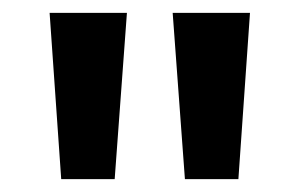

<svg xmlns="http://www.w3.org/2000/svg" viewBox="-20 -734 465 298"><path d="M177 -714H57L75 -456H158ZM368 -714H248L267 -456H350Z"/></svg>

Font: Noto Sans Gujarati UI Condensed SemiBold
Style: Regular
Weight: 600
Width: 3
Designer: Jelle Bosma - Monotype Design Team, Universal Thirst
Foundry: Monotype Imaging Inc.
Version: Version 2.106